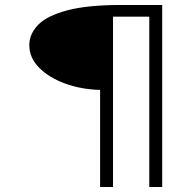

<svg xmlns="http://www.w3.org/2000/svg" viewBox="-20 -685 790 773"><path d="M383 68V-323Q307 -325 242.5 -348.5Q178 -372 138 -412Q98 -452 98 -503Q98 -548 133 -584.5Q168 -621 249.5 -643Q331 -665 468 -665H633V68H581V-618H435V68Z"/></svg>

Font: Inconsolata ExtraExpanded Light
Style: Regular
Weight: 300
Width: 8
Monospace: yes
Designer: Raph Levien, Cyreal, Brenton Simpson
Foundry: Raph Levien, Cyreal, Google
Version: Version 3.001; ttfautohint (v1.8.2.53-6de2)